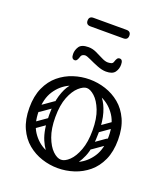

<svg xmlns="http://www.w3.org/2000/svg" viewBox="-152 -942 923 1058"><g transform="rotate(20 310.0 -413.0)"><path d="M310 10Q262 10 216 -5Q170 -20 132.5 -51Q95 -82 72.5 -131.5Q50 -181 50 -250Q50 -319 72.5 -368.5Q95 -418 132.5 -449Q170 -480 216 -495Q262 -510 310 -510Q358 -510 404 -495Q450 -480 487.5 -449Q525 -418 547.5 -368.5Q570 -319 570 -250Q570 -181 547.5 -131.5Q525 -82 487.5 -51Q450 -20 404 -5Q358 10 310 10ZM310 -40Q360 -40 407 -62Q454 -84 484.5 -130.5Q515 -177 515 -250Q515 -323 484.5 -369.5Q454 -416 407 -438Q360 -460 310 -460Q261 -460 213.5 -438Q166 -416 135.5 -369.5Q105 -323 105 -250Q105 -177 135.5 -130.5Q166 -84 213.5 -62Q261 -40 310 -40ZM311 -4Q280 -4 246 -29Q212 -54 189 -108Q166 -162 166 -250Q166 -318 180 -364.5Q194 -411 216 -438.5Q238 -466 263.5 -478Q289 -490 311 -490V-460Q291 -460 265 -437Q239 -414 220.5 -367.5Q202 -321 202 -250Q202 -183 219.5 -136Q237 -89 262.5 -64.5Q288 -40 311 -40ZM311 -4V-40Q334 -40 359.5 -64.5Q385 -89 402.5 -136Q420 -183 420 -250Q420 -321 401.5 -367.5Q383 -414 357.5 -437Q332 -460 311 -460V-490Q334 -490 359 -478Q384 -466 406 -438.5Q428 -411 442 -364.5Q456 -318 456 -250Q456 -162 433 -108Q410 -54 376.5 -29Q343 -4 311 -4ZM113 -249Q98 -238 89 -252Q85 -257 84.5 -264Q84 -271 92 -277L169 -331Q184 -341 194 -327Q198 -321 197.5 -314.5Q197 -308 190 -303ZM115 -152Q100 -141 91 -155Q87 -160 86.5 -167Q86 -174 94 -180L171 -234Q186 -244 196 -230Q200 -224 199.5 -217.5Q199 -211 192 -206ZM449 -249Q434 -238 425 -252Q421 -257 420.5 -264Q420 -271 428 -277L505 -331Q520 -341 530 -327Q534 -321 533.5 -314.5Q533 -308 526 -303ZM451 -152Q436 -141 427 -155Q423 -160 422.5 -167Q422 -174 430 -180L507 -234Q522 -244 532 -230Q536 -224 535.5 -217.5Q535 -211 528 -206ZM195 -581Q175 -581 175 -611Q175 -634 188.5 -654.5Q202 -675 243 -675Q266 -675 289 -664.5Q312 -654 333 -643Q354 -632 370 -632Q379 -632 389 -634.5Q399 -637 402 -647Q406 -660 411 -667.5Q416 -675 426 -675Q444 -675 444 -645Q444 -620 430 -600.5Q416 -581 378 -581Q355 -581 327 -592Q299 -603 275 -614.5Q251 -626 241 -626Q234 -626 226.5 -622Q219 -618 216 -607Q213 -597 208 -589Q203 -581 195 -581ZM213 -786Q187 -786 187 -811Q187 -836 213 -836H406Q432 -836 432 -811Q432 -786 406 -786Z"/></g></svg>

Font: Agu Display
Style: Regular
Weight: 400
Designer: Oluwaseun Badejo
Version: Version 1.103